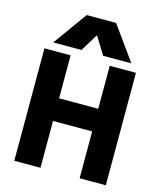

<svg xmlns="http://www.w3.org/2000/svg" viewBox="-141 -1102 1013 1204"><g transform="rotate(15 365.0 -500.0)"><path d="M492 0V-730H662V0ZM68 0V-730H238V0ZM153 -304V-451H577V-304ZM112 -780 270 -1000H461L619 -780H436L366 -893H364L295 -780Z"/></g></svg>

Font: M PLUS 2 ExtraBold
Style: Regular
Weight: 800
Version: Version 1.001